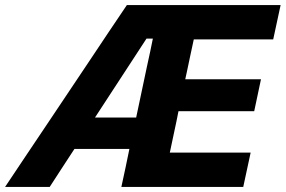

<svg xmlns="http://www.w3.org/2000/svg" viewBox="-60 -733 1120 753"><path d="M-40 0Q-2 -57 40.5 -120.5Q83 -184 121 -240.5L288 -490Q327 -548.5 364.2 -604.2Q401.5 -660 437.5 -713H1040.5L1011.5 -578.5H700Q693.5 -549 686.8 -517.2Q680 -485.5 672.5 -449.5L666.5 -422H963.5L937 -297H640L632 -257Q625 -223.5 618.5 -193.5Q612 -163 606 -134.5H923L894 0H416Q424 -38 432 -74Q439.5 -109.5 447.5 -149H232L183 -74Q158 -36 135 0ZM514.5 -581.5 312.5 -272H474L516.5 -473Q523 -503.5 529 -530.5Q534.5 -557 539.5 -581.5Z"/></svg>

Font: Heraclito
Style: Bold Italic
Weight: 700
Italic angle: -12°
Designer: Kostas Bartsokas (font) & Cristiano Sobral (main changes)
Foundry: Kostas Bartsokas (font) & Cristiano Sobral (main changes)
Version: Version 1.00;July 8, 2020;FontCreator 13.0.0.2655 64-bit